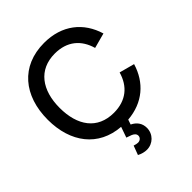

<svg xmlns="http://www.w3.org/2000/svg" viewBox="-266 -878 1263 1263"><g transform="rotate(-45 365.0 -247.0)"><path d="M352.5 241C408 241 454 197 454 138.5C454 96.5 431.5 66 393.5 47.5L405 13.5C552 1.5 651 -85.5 690.5 -217.5L584.5 -246C556 -145.5 484.5 -84.5 370.5 -84.5C217.5 -84.5 140.5 -195 140.5 -360C140.5 -525 220.5 -635.5 370.5 -635.5C484.5 -635.5 556 -574.5 584.5 -474L690.5 -502.5C648 -644.5 536.5 -735 370.5 -735C154.5 -735 30 -582.5 30 -360C30 -148.5 142.5 -0.5 338.5 14L312.5 88.5C314 89 314.5 89.5 316 89.5C330 94 341 98 349.5 101.5C365.5 108.5 378 119 378 135.5C378 152 364 166.5 343.5 166.5C335 166.5 323.5 164 309.5 159.5L285.5 223.5C308 235 330 241 352.5 241Z"/></g></svg>

Font: Vela Sans SemBd
Style: Regular
Weight: 600
Designer: Principal design: Mikhail Sharanda - project Manrope.
Design modification: Ravid Balaliev
Foundry: Mikhail Sharanda
Version: Version 1.001